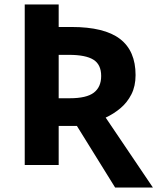

<svg xmlns="http://www.w3.org/2000/svg" viewBox="-20 -734 700 854"><path d="M492 100 322 -174H241V0H90V-714H241V-614H298Q444 -614 513.5 -561Q583 -508 583 -400Q583 -351 564.5 -314.5Q546 -278 515.5 -252.5Q485 -227 450 -211L660 100ZM241 -297H290Q365 -297 397.5 -322Q430 -347 430 -396Q430 -447 395.5 -468.5Q361 -490 287 -490H241Z"/></svg>

Font: Noto IKEA Arabic
Style: Bold
Weight: 700
Designer: Monotype Design Team
Foundry: Monotype Imaging Inc.
Version: Version 1.200